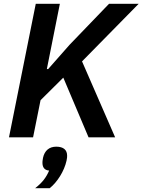

<svg xmlns="http://www.w3.org/2000/svg" viewBox="-20 -718 745 1004"><path d="M443 0H582L409 -397L705 -698H550L344 -484L232 -357H225L293 -698H167L27 0H153L192 -194L311 -312ZM274 49C237 49 213 70 205 107C202 122 202 128 202 133C202 155 211 172 237 174C221 211 201 237 164 266H240C279 235 316 177 328 122C331 107 331 103 331 96C331 66 312 49 274 49Z"/></svg>

Font: Braiins Sans SemiBold
Style: Italic
Weight: 600
Italic angle: -11.31°
Designer: Mike Abbink, Paul van der Laan, Pieter van Rosmalen, Jiri Chlebus, Lubos Buracinsky
Foundry: Bold Monday, Sudetype
Version: Version 1.000;hotconv 1.0.109;makeotfexe 2.5.65596